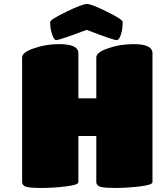

<svg xmlns="http://www.w3.org/2000/svg" viewBox="-20 -929 777 953"><path d="M89.8 -24.9V-644Q89.8 -669.4 147.9 -689Q206.1 -710 273.9 -710Q369.1 -710 369.1 -665V-440.9H458V-644Q458 -669.4 516.1 -689Q574.2 -710 643.1 -710Q736.8 -710 736.8 -665V-24.9Q736.8 -11.2 675.8 -3.9Q610.4 3.9 554.2 3.9Q492.2 3.9 475.1 -2.9Q458 -10.3 458 -24.9V-253.9H369.1V-24.9Q369.1 -11.2 308.1 -3.9Q244.1 3.9 186 3.9Q124 3.9 106.9 -2.9Q89.8 -10.3 89.8 -24.9ZM229 -819.8Q229 -831.5 308.1 -870.1Q388.7 -909.2 411.1 -909.2Q435.5 -909.2 512.2 -870.1Q588.9 -832.5 588.9 -819.8Q588.9 -784.2 580.1 -757.1Q571.3 -730 559.1 -730Q542 -730 410.2 -780.8Q275.4 -730 258.8 -730Q248.5 -730 238.8 -757.8Q229 -785.6 229 -819.8Z"/></svg>

Font: GGS TheRock Black
Style: Regular
Weight: 900
Designer: Rodrigo Fuenzalida (2012); Goodgame Studios (2014)
Foundry: Rodrigo Fuenzalida,2012;  GGS,2014
Version: Version 1.002 | FøM Mod